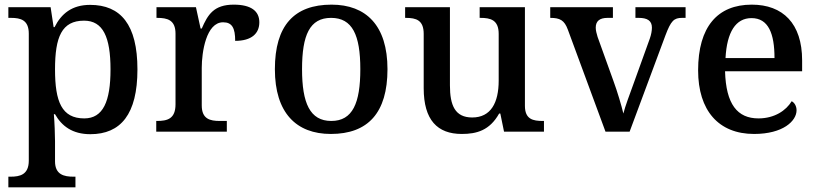

<svg xmlns="http://www.w3.org/2000/svg" viewBox="-20 -567 3522 827"><path d="M16 240H305V194H296C257 194 217 186 217 128V41C217 15 215 -39 212 -75H217C246 -24 292 11 369 11C500 11 572 -75 572 -268C572 -461 500 -546 368 -546C290 -546 244 -508 215 -450H211L198 -536H16V-490H27C69 -490 104 -481 104 -422V125C104 186 65 194 26 194H16ZM343 -57C246 -57 217 -129 217 -268C217 -408 246 -478 342 -478C424 -478 456 -407 456 -268C456 -130 424 -57 343 -57Z M653 0H957V-46H927C885 -46 849 -54 849 -113V-275C849 -342 868 -471 941 -471C980 -471 993 -446 993 -391C1064 -391 1097 -423 1097 -471C1097 -519 1062 -547 987 -547C901 -547 875 -504 849 -444H844L824 -536H654V-490H657C701 -490 736 -481 736 -422V-118C736 -55 701 -46 656 -46H653Z M1405 10C1565 10 1649 -81 1649 -269C1649 -457 1557 -547 1408 -547C1247 -547 1164 -457 1164 -269C1164 -81 1256 10 1405 10ZM1407 -46C1315 -46 1281 -123 1281 -269C1281 -416 1314 -490 1406 -490C1498 -490 1532 -416 1532 -269C1532 -123 1499 -46 1407 -46Z M1969 10C2033 10 2089 -5 2130 -78H2135L2151 0H2323V-46H2318C2276 -46 2241 -53 2241 -111V-536H2046V-490H2049C2092 -490 2128 -482 2128 -421V-220C2128 -124 2094 -61 2014 -61C1940 -61 1918 -113 1918 -199V-536H1725V-490H1728C1773 -490 1805 -480 1805 -421V-187C1805 -50 1864 10 1969 10Z M2426 -439 2588 0H2692L2846 -414C2870 -478 2883 -490 2918 -490H2933V-536H2717V-490H2731C2768 -490 2788 -478 2788 -448C2788 -435 2785 -418 2779 -401L2708 -204C2693 -163 2672 -107 2665 -78C2657 -112 2639 -173 2622 -219L2554 -408C2550 -422 2546 -435 2546 -448C2546 -477 2564 -490 2597 -490H2620V-536H2350V-490C2392 -490 2411 -480 2426 -439Z M3228 10C3353 10 3411 -46 3411 -92C3411 -110 3402 -125 3390 -131C3366 -91 3316 -57 3247 -57C3156 -57 3107 -118 3103 -260H3435V-307C3435 -466 3352 -547 3218 -547C3071 -547 2987 -452 2987 -264C2987 -91 3075 10 3228 10ZM3316 -317H3105C3111 -429 3149 -489 3217 -489C3290 -489 3316 -422 3316 -317Z"/></svg>

Font: Noto Naskh Arabic UI Medium
Style: Regular
Weight: 500
Designer: Monotype Design Team, David Williams, Mohamad Dakak and Nizar Qandah
Foundry: Monotype Imaging Inc.
Version: Version 2.014